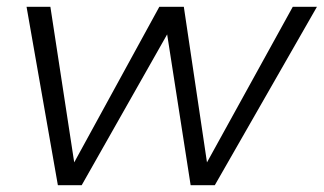

<svg xmlns="http://www.w3.org/2000/svg" viewBox="-20 -544 951 564"><path d="M911 -524 611 0H540L471 -443L220 0H150L58 -524H128L198 -67L448 -524H520L588 -67L840 -524Z"/></svg>

Font: Gontserrat Light
Style: Italic
Weight: 300
Italic angle: -11.3°
Designer: Julieta Ulanovsky
Foundry: Julieta Ulanovsky
Version: Version 6.001